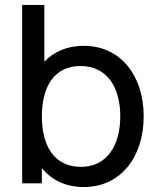

<svg xmlns="http://www.w3.org/2000/svg" viewBox="-20 -740 640 775"><path d="M318.5 -555C251 -555 197.5 -531.5 159 -491V-720H69.5V0H149V-61C188.5 -13.5 245 15 318 15C469 15 560 -108.5 560 -270.5C560 -432.5 468.5 -555 318.5 -555ZM307 -66.5C198 -66.5 149 -152 149 -270.5C149 -390 199 -473.5 304.5 -473.5C414.5 -473.5 465.5 -384.5 465.5 -270.5C465.5 -155.5 413.5 -66.5 307 -66.5Z"/></svg>

Font: Hauora Medium
Style: Regular
Weight: 500
Designer: Wayne Shih
Foundry: WCYS
Version: Version 1.001;hotconv 1.0.109;makeotfexe 2.5.65596